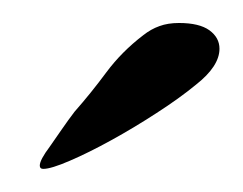

<svg xmlns="http://www.w3.org/2000/svg" viewBox="-20 -727 211 167"><path d="M135.7 -707Q153.3 -707 162.1 -700.7Q170.9 -694.3 170.9 -684.6Q170.9 -669.4 150.4 -653.3Q136.2 -641.6 116.2 -628.7Q96.2 -615.7 76.7 -605Q57.1 -594.2 40.8 -587.2Q24.4 -580.1 17.6 -580.1Q14.6 -580.1 14.6 -583Q14.6 -587.9 23.4 -599.6Q27.3 -605 33.4 -614Q39.6 -623 44.9 -629.9Q59.1 -646 72.5 -664.1Q85.9 -682.1 104.5 -696.3Q111.3 -701.7 118.7 -704.3Q126 -707 135.7 -707Z"/></svg>

Font: Meie Script
Style: Regular
Weight: 400
Version: Version 1.001